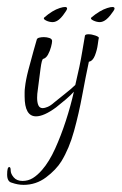

<svg xmlns="http://www.w3.org/2000/svg" viewBox="-43 -327 341 538"><path d="M237 -265Q228 -265 218.5 -269.5Q209 -274 213 -278Q237 -298 257.5 -304.5Q278 -311 278 -303Q278 -299 266 -284Q254 -269 243 -266Q242 -266 240.5 -265.5Q239 -265 237 -265ZM105 -265Q95 -265 86 -269.5Q77 -274 81 -278Q104 -298 124.5 -304.5Q145 -311 145 -303Q145 -299 133.5 -284Q122 -269 111 -266Q110 -266 108.5 -265.5Q107 -265 105 -265ZM23 191Q7 191 -10 185Q-23 182 -23 162Q-23 141 -17 141Q-13 141 -13 151Q-13 160 -4.5 170Q4 180 20 180Q36 180 49 172Q62 164 75 149Q95 126 111.5 89.5Q128 53 141.5 11.5Q155 -30 164 -70Q155 -60 141.5 -48.5Q128 -37 114 -26Q80 -1 58 -1Q26 -1 26 -57Q26 -62 26 -68.5Q26 -75 27 -82Q29 -102 36.5 -131Q44 -160 51 -184.5Q58 -209 60 -216Q61 -220 67 -221.5Q73 -223 80 -223Q88 -223 95.5 -220.5Q103 -218 103 -212Q103 -207 100 -195.5Q97 -184 91.5 -174Q86 -164 78 -162Q74 -161 70.5 -134Q67 -107 63 -76Q62 -70 61.5 -64Q61 -58 61 -53Q61 -40 64.5 -32Q68 -24 77 -24Q82 -24 90.5 -27.5Q99 -31 109 -40Q121 -50 139.5 -64.5Q158 -79 168 -89Q181 -143 187.5 -183Q194 -223 195 -227Q196 -231 205 -231Q214 -231 224 -227.5Q234 -224 234 -221Q233 -218 231 -202.5Q229 -187 223 -171.5Q217 -156 206 -154Q197 -112 187.5 -60.5Q178 -9 164.5 40Q151 89 129 125Q114 149 86 170Q58 191 23 191ZM234 -221Q234 -222 234 -221Z"/></svg>

Font: Lovers Quarrel
Style: Regular
Weight: 400
Designer: Robert E. Leuschke
Foundry: Robert E. Leuschke
Version: Version 1.010; ttfautohint (v1.8.3)